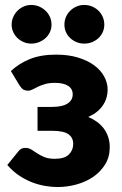

<svg xmlns="http://www.w3.org/2000/svg" viewBox="-20 -747 492 775"><path d="M24 -460Q54.5 -489.5 99 -508Q143.5 -526.5 206.5 -526.5Q255.5 -526.5 294 -515Q332.5 -503.5 359.2 -484Q386 -464.5 400.2 -438.8Q414.5 -413 414.5 -384.5Q414.5 -370 410.5 -354.8Q406.5 -339.5 397.2 -324.8Q388 -310 373 -297.2Q358 -284.5 336 -275Q355 -267 371 -255.5Q387 -244 398.5 -228.8Q410 -213.5 416.5 -194.5Q423 -175.5 423 -153Q423 -114 404.8 -84Q386.5 -54 356.8 -33.5Q327 -13 289 -2.5Q251 8 212 8Q192 8 166.8 4.2Q141.5 0.5 114.5 -9.2Q87.5 -19 60.5 -36.2Q33.5 -53.5 9.5 -81L54.5 -136.5Q64 -150 82.5 -150Q96.5 -150 107.2 -143Q118 -136 130.5 -127.8Q143 -119.5 159.5 -112.8Q176 -106 201.5 -106Q240 -106 257.8 -123.2Q275.5 -140.5 275.5 -166Q275.5 -191.5 256.2 -205.2Q237 -219 190 -219H131.5V-315.5H190Q231.5 -315.5 252.5 -329Q273.5 -342.5 273.5 -366Q273.5 -388.5 255 -400.5Q236.5 -412.5 202 -412.5Q178 -412.5 161.5 -407.5Q145 -402.5 133 -396.8Q121 -391 111.8 -386Q102.5 -381 93 -381Q82.5 -381 75 -385Q67.5 -389 59 -402ZM401 -647.5Q401 -631.5 394.8 -617.5Q388.5 -603.5 377.5 -593.2Q366.5 -583 351.8 -577Q337 -571 320 -571Q303.5 -571 289 -577Q274.5 -583 263.5 -593.2Q252.5 -603.5 246.2 -617.5Q240 -631.5 240 -647.5Q240 -664 246.2 -678.5Q252.5 -693 263.5 -703.8Q274.5 -714.5 289 -720.8Q303.5 -727 320 -727Q337 -727 351.8 -720.8Q366.5 -714.5 377.5 -703.8Q388.5 -693 394.8 -678.5Q401 -664 401 -647.5ZM188 -647.5Q188 -631.5 181.5 -617.5Q175 -603.5 163.8 -593.2Q152.5 -583 137.8 -577Q123 -571 106 -571Q90 -571 75.8 -577Q61.5 -583 50.8 -593.2Q40 -603.5 33.5 -617.5Q27 -631.5 27 -647.5Q27 -664 33.5 -678.5Q40 -693 50.8 -703.8Q61.5 -714.5 75.8 -720.8Q90 -727 106 -727Q123 -727 137.8 -720.8Q152.5 -714.5 163.8 -703.8Q175 -693 181.5 -678.5Q188 -664 188 -647.5Z"/></svg>

Font: Lato
Style: Regular
Weight: 900
Designer: Lukasz Dziedzic with Adam Twardoch and Botio Nikoltchev
Foundry: tyPoland Lukasz Dziedzic
Version: Version 2.010; 2014-09-01; http://www.latofonts.com/; ttfaut